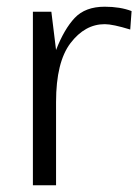

<svg xmlns="http://www.w3.org/2000/svg" viewBox="-20 -552 412 572"><path d="M147 0H78V-517H133L147 -403Q171 -465 202.5 -498.5Q234 -532 292 -532Q338 -532 372 -519L368 -464Q316 -480 292 -480Q233 -480 190 -423.5Q147 -367 147 -248Z"/></svg>

Font: Afta sans
Style: Regular
Weight: 400
Designer: par.qink
Foundry: Oriol Esparraguera Font
Version: Version 1.000